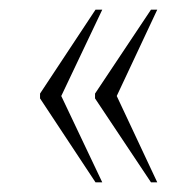

<svg xmlns="http://www.w3.org/2000/svg" viewBox="-20 -469 399 398"><path d="M293 -91H306L222 -270L306 -449H293L177 -275V-265ZM178 -91H192L107 -270L192 -449H178L63 -275V-265Z"/></svg>

Font: Noto Serif Sinhala ExtraCondensed Thin
Style: Regular
Weight: 100
Width: 2
Designer: Jelle Bosma - Monotype Design Team
Foundry: Monotype Imaging Inc.
Version: Version 2.007